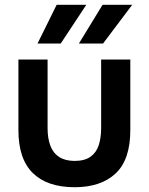

<svg xmlns="http://www.w3.org/2000/svg" viewBox="-20 -776 622 803"><path d="M292 7Q178 7 117.5 -52Q57 -111 57 -232V-527H179V-240Q179 -198 190.5 -167Q202 -136 227.5 -119.5Q253 -103 292 -103Q334 -103 358.5 -120.5Q383 -138 393 -169Q403 -200 403 -240V-527H525V-232Q525 -108 463.5 -50.5Q402 7 292 7ZM310 -594 409 -756H533L411 -594ZM137 -594 217 -756H341L234 -594Z"/></svg>

Font: Onest SemiBold
Style: Regular
Weight: 600
Designer: Dmitri Voloshin, Andrey Kudryavtsev
Foundry: Dmitri Voloshin, Andrey Kudryavtsev
Version: Version 1.000;gftools[0.9.33]